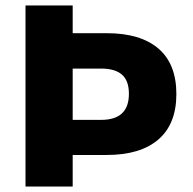

<svg xmlns="http://www.w3.org/2000/svg" viewBox="-20 -680 702 700"><path d="M369 -559Q492 -559 557.5 -503Q623 -447 623 -337Q623 -228 557.5 -171.5Q492 -115 369 -115H159V-243H349Q450 -243 450 -338Q450 -386 424.5 -408Q399 -430 349 -430H159V-559ZM245 -660V0H73V-660Z"/></svg>

Font: Kantumruy Pro
Style: Bold
Weight: 700
Version: Version 1.002